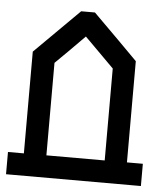

<svg xmlns="http://www.w3.org/2000/svg" viewBox="-58 -663 602 705"><g transform="rotate(5 243.5 -310.0)"><path d="M48.8 -82V-457Q158.2 -565.4 212.9 -620.1H263.7Q374 -510.7 428.7 -455.1V-82H487.3V0H-9.8V-82ZM346.7 -82V-420.9L238.3 -529.3Q170.9 -460.9 131.8 -422.9V-82Z"/></g></svg>

Font: mr_KirucoupageG
Style: Regular
Weight: 400
Designer: Jan Henkel
Version: Version 1.00 May 25, 2020, initial release